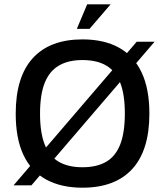

<svg xmlns="http://www.w3.org/2000/svg" viewBox="-20 -861 766 892"><path d="M43 0 615 -667H698L126 0ZM363 11Q264 11 194.5 -27Q125 -65 89 -141Q53 -217 53 -333Q53 -504 132.5 -591Q212 -678 363 -678Q463 -678 532 -640Q601 -602 637.5 -525.5Q674 -449 674 -333Q674 -163 594.5 -76Q515 11 363 11ZM363 -84Q430 -84 473.5 -109.5Q517 -135 538.5 -190Q560 -245 560 -334Q560 -422 538.5 -476.5Q517 -531 473.5 -556.5Q430 -582 363 -582Q297 -582 253 -556Q209 -530 187.5 -475.5Q166 -421 166 -333Q166 -245 187.5 -190Q209 -135 253 -109.5Q297 -84 363 -84ZM337 -727 385 -841H494L396 -727Z"/></svg>

Font: Maven Pro Medium
Style: Regular
Weight: 500
Designer: Joe Prince
Foundry: Joe Prince
Version: Version 2.103